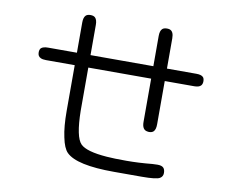

<svg xmlns="http://www.w3.org/2000/svg" viewBox="-81 -836 1162 964"><g transform="rotate(10 500.0 -354.5)"><path d="M695.3 -732.4Q678.7 -732.4 670.9 -724.6Q660.2 -713.9 660.2 -688.5V-534.2H339.8V-688.5Q339.8 -713.9 329.1 -724.6Q321.3 -732.4 305.2 -732.4Q289.1 -732.4 281.2 -724.6Q270.5 -713.9 270.5 -688.5V-534.2H124Q98.6 -534.2 87.9 -524.4Q81.1 -516.6 81.1 -502.9Q81.1 -482.4 96.7 -475.6Q106.4 -470.7 124 -470.7H270.5V-238.3Q270.5 -157.2 282.2 -104.5Q293 -50.8 313.5 -30.3Q366.2 22.5 557.6 22.5Q560.5 22.5 564.5 22.5H698.2Q774.4 22.5 791 11.7Q805.7 2.9 805.7 -15.1Q805.7 -33.2 796.9 -42Q788.1 -50.8 766.6 -50.8L740.2 -49.8Q671.9 -43 608.9 -43Q545.9 -43 508.8 -45.9Q404.3 -53.7 374 -84Q341.8 -116.2 339.8 -250V-470.7H660.2V-250Q660.2 -210 687.5 -206.1Q691.4 -205.1 695.3 -205.1Q710.9 -205.1 718.8 -212.9Q729.5 -223.6 729.5 -250V-470.7H879.9Q903.3 -470.7 913.1 -480.5Q920.9 -488.3 920.9 -502.9Q920.9 -517.6 914.1 -524.4Q904.3 -534.2 879.9 -534.2H729.5V-688.5Q729.5 -723.6 709 -730.5Q703.1 -732.4 695.3 -732.4Z"/></g></svg>

Font: FakePearl
Style: ExtraLight
Weight: 300
Version: Version 1.2